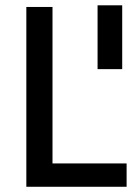

<svg xmlns="http://www.w3.org/2000/svg" viewBox="-20 -714 536 734"><path d="M353 -449.7V-693.7H447.2V-449.7ZM80.7 0V-687.4H180.7V-89.2H464V0Z"/></svg>

Font: TitilliumWeb ExtraLight
Style: Regular
Weight: 400
Designer: Mohamed Gaber, Accademia di Belle Arti di Urbino and others
Foundry: Kief Type Foundry, Accademia di Belle Arti di Urbino and others
Version: Version 3.000; ttfautohint (v1.8.2)